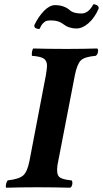

<svg xmlns="http://www.w3.org/2000/svg" viewBox="-20 -873 480 895"><path d="M329.1 -522.9 248 -104Q242.2 -63 254.9 -49.6Q267.6 -36.1 313 -32.2Q318.8 -27.8 317.1 -15.1Q315.4 -2.4 307.1 2Q231 0 161.1 0H145Q83 0 8.8 2Q5.4 -3.4 8.3 -15.4Q11.2 -27.3 16.1 -32.2Q68.8 -38.1 88.1 -55.2Q107.4 -72.3 117.2 -122.1L193.8 -522Q199.2 -555.2 199.2 -565.9Q199.2 -589.8 184.1 -599.9Q168.9 -609.9 128.9 -612.8Q127.4 -621.1 129.4 -632.3Q131.3 -643.6 134.8 -647Q205.1 -645 276.9 -645H303.2Q364.7 -645 433.1 -647Q439 -642.6 436.5 -629.9Q434.1 -617.2 425.8 -612.8Q374 -608.4 356.7 -591.3Q339.4 -574.2 329.1 -522.9ZM359.9 -810.1Q392.6 -810.1 415 -853Q426.3 -853 433.8 -847.4Q441.4 -841.8 439.9 -833Q421.4 -790 392.8 -765.1Q364.3 -740.2 335.9 -740.2Q300.8 -740.2 273.9 -761.2Q252.9 -777.8 219.2 -777.8Q206.1 -777.8 198.2 -776.1Q190.4 -774.4 181.2 -765.1Q171.9 -755.9 164.1 -737.8Q153.3 -737.8 146 -741.9Q138.7 -746.1 140.1 -755.9Q159.2 -795.9 185.3 -822.5Q211.4 -849.1 236.8 -849.1Q279.3 -849.1 307.1 -824.2Q323.2 -810.1 359.9 -810.1Z"/></svg>

Font: Common Serif
Style: Bold Italic
Weight: 700
Italic angle: -12°
Designer: Philipp H. Poll, Khaled Hosny
Foundry: Stefan Peev, Context Ltd.
Version: Version 1.026